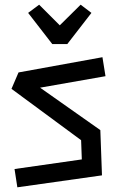

<svg xmlns="http://www.w3.org/2000/svg" viewBox="-20 -768 520 819"><path d="M100 -713 147 -748 235 -660 324 -748 370 -713 267 -580H203ZM42 -47 329 -88 326 -170 29 -389 59 -459 417 -524 430 -443 151 -394 408 -213 415 -20 54 31Z"/></svg>

Font: Stick
Style: Regular
Weight: 400
Designer: Fontworks Inc.
Foundry: Fontworks Inc.
Version: Version 1.100